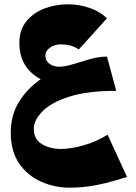

<svg xmlns="http://www.w3.org/2000/svg" viewBox="-20 -450 630 892"><path d="M304 422Q234 422 171 394Q108 366 69 309.5Q30 253 30 166Q30 85 68 23.5Q106 -38 169 -82Q70 -135 70 -251Q70 -311 102.5 -351Q135 -391 186.5 -410.5Q238 -430 295 -430Q347 -430 395.5 -413.5Q444 -397 477 -365L346 -220Q328 -233 306 -238.5Q284 -244 264 -244Q234 -244 212.5 -229Q191 -214 191 -191Q191 -167 210 -153.5Q229 -140 254 -140Q282 -140 320 -152Q358 -164 399 -175.5Q440 -187 477 -187L520 -28Q385 -28 300.5 -0.5Q216 27 176.5 68Q137 109 137 148Q137 197 174.5 219.5Q212 242 265 242Q305 242 363.5 226.5Q422 211 480 176L570 372Q514 390 469 401Q424 412 384.5 417Q345 422 304 422Z"/></svg>

Font: Marhey ExtraBold
Style: Regular
Weight: 800
Designer: Nur Syamsi & Bustanul Arifin
Foundry: Namelatype
Version: Version 1.000; ttfautohint (v1.8.4.7-5d5b)